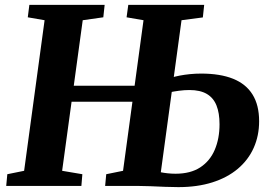

<svg xmlns="http://www.w3.org/2000/svg" viewBox="-20 -763 1113 788"><path d="M5.5 0 10 -48 79 -62 163 -680 94 -692 100.5 -743H409.5L404 -692L319.5 -680L235 -62L318 -48L314 0ZM250 -345.5V-411H588.5V-345.5ZM712 5Q689.5 5 658.2 3.8Q627 2.5 595.8 1.2Q564.5 0 542.5 0H411.5L416 -48L485 -62L569 -680L499.5 -692L506.5 -743H818L812.5 -691.5L725 -680L640 -56Q652 -53.5 667.8 -51.8Q683.5 -50 700.5 -50Q762 -50 802 -76.2Q842 -102.5 861.5 -148.5Q881 -194.5 881 -253Q881 -299 868.5 -330.2Q856 -361.5 828.8 -377.5Q801.5 -393.5 757.5 -393.5Q736.5 -393.5 714.2 -390.5Q692 -387.5 676 -384L683.5 -444.5Q698.5 -449 718 -452.8Q737.5 -456.5 760 -458.8Q782.5 -461 805.5 -461Q883.5 -461 936.5 -439.8Q989.5 -418.5 1016.5 -375Q1043.5 -331.5 1043.5 -265.5Q1043.5 -206 1021.2 -156.2Q999 -106.5 956 -70.2Q913 -34 851.5 -14.5Q790 5 712 5Z"/></svg>

Font: Merriweather 20pt ExtraBold
Style: Italic
Weight: 800
Italic angle: -7.8°
Version: Version 2.101